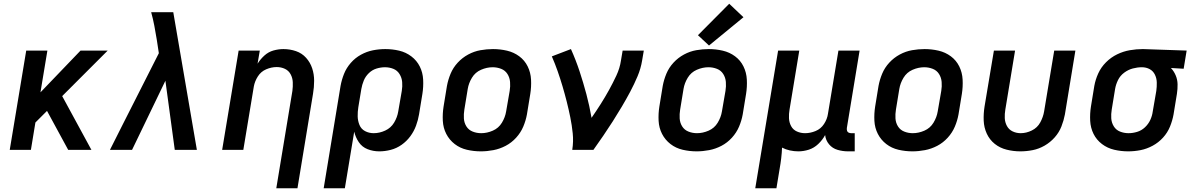

<svg xmlns="http://www.w3.org/2000/svg" viewBox="-20 -800 6376 1025"><path d="M32 0H145L169 -146L231 -208L344 0H468L312 -287L555 -530H410L196 -307L233 -530H120Z M567 0H685L863 -369L913 0H1031L905 -735H787Q797 -699 804 -662Q811 -625 817 -588L828 -516L789 -439L637 -139Z M1455 205H1568L1651 -299Q1657 -334 1657 -369Q1657 -404 1646.5 -435.5Q1636 -467 1614 -491.5Q1592 -516 1560 -527Q1528 -538 1493 -538Q1467 -538 1440 -530.5Q1413 -523 1391.5 -503.5Q1370 -484 1355 -460L1367 -530H1254L1166 0H1279L1335 -338Q1340 -366 1356.5 -392Q1373 -418 1401 -430Q1429 -442 1457 -442Q1481 -442 1501 -432.5Q1521 -423 1531.5 -403.5Q1542 -384 1543 -361Q1544 -338 1541 -315Z M1708 205H1821L1871 -97Q1878 -67 1895.5 -41Q1913 -15 1942.5 -3.5Q1972 8 2005 8Q2035 8 2066 0Q2097 -8 2124 -27Q2151 -46 2170.5 -72.5Q2190 -99 2201 -129Q2212 -159 2217 -189L2235 -299Q2241 -337 2239 -375Q2237 -413 2221 -445Q2205 -477 2176 -499Q2147 -521 2111 -529.5Q2075 -538 2037 -538Q2004 -538 1971 -531.5Q1938 -525 1907 -508Q1876 -491 1852.5 -464Q1829 -437 1816.5 -405.5Q1804 -374 1798 -341ZM1975 -89Q1950 -89 1929 -100Q1908 -111 1899 -133Q1890 -155 1889.5 -179Q1889 -203 1893 -228L1909 -325Q1913 -348 1922 -370Q1931 -392 1949 -409.5Q1967 -427 1990 -434Q2013 -441 2035 -441Q2059 -441 2080 -432.5Q2101 -424 2113 -404.5Q2125 -385 2127 -362Q2129 -339 2125 -315L2106 -205Q2101 -174 2084 -145.5Q2067 -117 2036.5 -103Q2006 -89 1975 -89Z M2547 8Q2580 8 2614 1.5Q2648 -5 2679.5 -21.5Q2711 -38 2735.5 -65Q2760 -92 2773.5 -124Q2787 -156 2793 -189L2811 -299Q2817 -337 2815 -375Q2813 -413 2797 -445.5Q2781 -478 2752 -499.5Q2723 -521 2686.5 -529.5Q2650 -538 2612 -538Q2579 -538 2545 -532Q2511 -526 2479.5 -509Q2448 -492 2423.5 -465.5Q2399 -439 2385.5 -406.5Q2372 -374 2366 -341L2348 -231Q2342 -193 2344 -155Q2346 -117 2362.5 -85Q2379 -53 2407.5 -31Q2436 -9 2472.5 -0.5Q2509 8 2547 8ZM2549 -89Q2525 -89 2503.5 -97.5Q2482 -106 2470 -125Q2458 -144 2456.5 -167.5Q2455 -191 2459 -215L2477 -325Q2482 -356 2499.5 -385Q2517 -414 2548 -427.5Q2579 -441 2610 -441Q2634 -441 2655.5 -432.5Q2677 -424 2689 -405Q2701 -386 2703 -362.5Q2705 -339 2701 -315L2682 -205Q2677 -174 2659.5 -145Q2642 -116 2611 -102.5Q2580 -89 2549 -89Z M3035 0H3148Q3175 -38 3201 -76Q3227 -114 3251.5 -152.5Q3276 -191 3299.5 -230.5Q3323 -270 3344.5 -310.5Q3366 -351 3383.5 -392.5Q3401 -434 3408 -477L3417 -530H3304L3295 -477Q3289 -436 3270.5 -396.5Q3252 -357 3231 -319Q3210 -281 3186.5 -244Q3163 -207 3138 -171Q3127 -235 3110.5 -297Q3094 -359 3074 -419.5Q3054 -480 3028 -538L2926 -499Q2943 -460 2957 -420Q2971 -380 2983 -339.5Q2995 -299 3005.5 -257.5Q3016 -216 3024.5 -174Q3033 -132 3037.5 -88.5Q3042 -45 3035 0Z M3699 8Q3732 8 3766 1.5Q3800 -5 3831.5 -21.5Q3863 -38 3887.5 -65Q3912 -92 3925.5 -124Q3939 -156 3945 -189L3963 -299Q3969 -337 3967 -375Q3965 -413 3949 -445.5Q3933 -478 3904 -499.5Q3875 -521 3838.5 -529.5Q3802 -538 3764 -538Q3731 -538 3697 -532Q3663 -526 3631.5 -509Q3600 -492 3575.5 -465.5Q3551 -439 3537.5 -406.5Q3524 -374 3518 -341L3500 -231Q3494 -193 3496 -155Q3498 -117 3514.5 -85Q3531 -53 3559.5 -31Q3588 -9 3624.5 -0.5Q3661 8 3699 8ZM3701 -89Q3677 -89 3655.5 -97.5Q3634 -106 3622 -125Q3610 -144 3608.5 -167.5Q3607 -191 3611 -215L3629 -325Q3634 -356 3651.5 -385Q3669 -414 3700 -427.5Q3731 -441 3762 -441Q3786 -441 3807.5 -432.5Q3829 -424 3841 -405Q3853 -386 3855 -362.5Q3857 -339 3853 -315L3834 -205Q3829 -174 3811.5 -145Q3794 -116 3763 -102.5Q3732 -89 3701 -89ZM3765 -557 3949 -708 3873 -780 3706 -612Z M4012 205H4125L4142 102Q4147 74 4150.5 45Q4154 16 4155 -12Q4174 -2 4196.5 3Q4219 8 4242 8Q4270 8 4298 -1Q4326 -10 4348.5 -31.5Q4371 -53 4385 -79Q4388 -51 4406 -29.5Q4424 -8 4451.5 0Q4479 8 4508 8H4543V-89H4524Q4517 -89 4510.5 -92Q4504 -95 4502 -102Q4500 -109 4501 -117L4569 -530H4456L4400 -192Q4396 -164 4379 -138Q4362 -112 4334 -100.5Q4306 -89 4278 -89Q4255 -89 4234.5 -98Q4214 -107 4203.5 -126.5Q4193 -146 4192 -169Q4191 -192 4195 -215L4247 -530H4134Z M4851 8Q4884 8 4918 1.5Q4952 -5 4983.5 -21.5Q5015 -38 5039.5 -65Q5064 -92 5077.5 -124Q5091 -156 5097 -189L5115 -299Q5121 -337 5119 -375Q5117 -413 5101 -445.5Q5085 -478 5056 -499.5Q5027 -521 4990.5 -529.5Q4954 -538 4916 -538Q4883 -538 4849 -532Q4815 -526 4783.5 -509Q4752 -492 4727.5 -465.5Q4703 -439 4689.5 -406.5Q4676 -374 4670 -341L4652 -231Q4646 -193 4648 -155Q4650 -117 4666.5 -85Q4683 -53 4711.5 -31Q4740 -9 4776.5 -0.5Q4813 8 4851 8ZM4853 -89Q4829 -89 4807.5 -97.5Q4786 -106 4774 -125Q4762 -144 4760.5 -167.5Q4759 -191 4763 -215L4781 -325Q4786 -356 4803.5 -385Q4821 -414 4852 -427.5Q4883 -441 4914 -441Q4938 -441 4959.5 -432.5Q4981 -424 4993 -405Q5005 -386 5007 -362.5Q5009 -339 5005 -315L4986 -205Q4981 -174 4963.5 -145Q4946 -116 4915 -102.5Q4884 -89 4853 -89Z M5427 8Q5460 8 5493 1.5Q5526 -5 5556.5 -22.5Q5587 -40 5610.5 -66.5Q5634 -93 5646.5 -125Q5659 -157 5665 -189L5721 -530H5608L5554 -205Q5549 -175 5533.5 -146.5Q5518 -118 5488.5 -103.5Q5459 -89 5429 -89Q5429 -89 5429 -89Q5429 -89 5429 -89Q5406 -89 5386 -98.5Q5366 -108 5355.5 -127.5Q5345 -147 5344 -169.5Q5343 -192 5347 -215L5399 -530H5286L5236 -231Q5230 -193 5231.5 -156Q5233 -119 5248 -86.5Q5263 -54 5290.5 -32Q5318 -10 5354 -1Q5390 8 5427 8Z M6003 8Q6036 8 6069 1.5Q6102 -5 6133.5 -22Q6165 -39 6189 -65.5Q6213 -92 6226 -124Q6239 -156 6245 -189L6263 -299Q6267 -325 6266.5 -350Q6266 -375 6256.5 -397.5Q6247 -420 6231 -437L6299 -433L6315 -530L6082 -538H6081Q6047 -538 6012 -532Q5977 -526 5944 -510Q5911 -494 5884.5 -467.5Q5858 -441 5843 -408Q5828 -375 5822 -341L5804 -231Q5798 -193 5800 -155Q5802 -117 5818 -85Q5834 -53 5863 -31Q5892 -9 5928.5 -0.5Q5965 8 6003 8ZM6005 -89Q5981 -89 5959.5 -97.5Q5938 -106 5926 -125.5Q5914 -145 5912.5 -168Q5911 -191 5915 -215L5933 -325Q5937 -349 5948.5 -372.5Q5960 -396 5981.5 -412Q6003 -428 6027.5 -434.5Q6052 -441 6076 -441Q6099 -441 6117.5 -431Q6136 -421 6145.5 -401.5Q6155 -382 6155.5 -359.5Q6156 -337 6153 -315L6134 -205Q6131 -182 6121 -160Q6111 -138 6092.5 -120.5Q6074 -103 6050.5 -96Q6027 -89 6005 -89Z"/></svg>

Font: Iosevka Sparkle Semibold
Style: Italic
Weight: 600
Italic angle: -9°
Designer: Belleve Invis
Foundry: Belleve Invis
Version: Version 4.5.0; ttfautohint (v1.8.3)